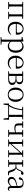

<svg xmlns="http://www.w3.org/2000/svg" viewBox="2848 -3414 826 6562"><g transform="rotate(90 3261.0 -133.0)"><path d="M45 -485 128 -476 130 -285V-227L128 -35L45 -27V0H287V-27L203 -36L201 -227V-285L203 -480H468L470 -285V-227L468 -35L385 -27V0H626V-27L542 -36L540 -227V-285L542 -475L625 -485V-512H45Z M972 14C1060 14 1125 -26 1169 -91L1154 -105C1112 -57 1060 -32 990 -32C878 -32 799 -102 797 -261H1160C1164 -277 1166 -297 1166 -321C1166 -438 1090 -526 964 -526C833 -526 722 -420 722 -254C722 -74 827 14 972 14ZM798 -292C806 -418 876 -495 962 -495C1048 -495 1097 -431 1097 -346C1097 -309 1088 -292 1055 -292Z M1563 14C1692 14 1783 -91 1783 -261C1783 -422 1697 -526 1575 -526C1516 -526 1453 -501 1403 -441L1398 -515L1385 -523L1241 -486V-461L1332 -456C1334 -406 1335 -351 1335 -282V30L1333 225L1244 233V260H1506V233L1407 225L1405 30V-58C1453 -3 1509 14 1563 14ZM1406 -413C1459 -467 1504 -483 1550 -483C1642 -483 1707 -409 1707 -259C1707 -94 1634 -30 1546 -30C1494 -30 1452 -44 1406 -90Z M2133 14C2221 14 2286 -26 2330 -91L2315 -105C2273 -57 2221 -32 2151 -32C2039 -32 1960 -102 1958 -261H2321C2325 -277 2327 -297 2327 -321C2327 -438 2251 -526 2125 -526C1994 -526 1883 -420 1883 -254C1883 -74 1988 14 2133 14ZM1959 -292C1967 -418 2037 -495 2123 -495C2209 -495 2258 -431 2258 -346C2258 -309 2249 -292 2216 -292Z M2501 0H2687C2831 0 2884 -66 2884 -135C2884 -207 2841 -256 2736 -268C2831 -286 2859 -335 2859 -388C2859 -463 2807 -512 2685 -512H2419V-485L2502 -476L2504 -285V-227L2502 -35L2419 -27V0ZM2576 -480H2667C2755 -480 2790 -446 2790 -384C2790 -314 2750 -281 2664 -281H2574ZM2574 -252H2666C2773 -252 2812 -207 2812 -139C2812 -70 2768 -31 2673 -31H2576L2574 -227Z M3216 14C3343 14 3462 -74 3462 -255C3462 -435 3341 -526 3216 -526C3092 -526 2972 -435 2972 -255C2972 -75 3090 14 3216 14ZM3216 -16C3113 -16 3049 -101 3049 -254C3049 -407 3113 -495 3216 -495C3319 -495 3384 -407 3384 -254C3384 -101 3319 -16 3216 -16Z M3627 -485 3713 -474C3697 -303 3646 -145 3565 -30H3517L3520 161H3555L3579 0H4010L4032 161H4068L4072 -30H3977L3975 -227V-285L3977 -476L4064 -485V-512H3627ZM3903 -30H3612C3639 -72 3661 -119 3678 -166C3715 -263 3738 -371 3747 -480H3903L3905 -285V-227Z M4417 -485 4500 -476 4502 -285V-264C4458 -252 4422 -247 4377 -247C4291 -247 4266 -274 4266 -358C4266 -402 4266 -438 4267 -475L4351 -485V-512H4125V-485L4198 -476L4197 -356C4197 -257 4233 -211 4357 -211C4405 -211 4452 -220 4502 -235L4500 -36L4417 -27V0H4658V-27L4575 -35L4573 -227V-285L4575 -476L4658 -485V-512H4417Z M5113 -485 5200 -475V-447L5036 -264L4900 -113V-475L4989 -485V-512H4748V-485L4831 -476L4833 -285V-227L4831 -35L4748 -27V0H4989V-27L4900 -36V-69L5060 -248L5200 -403V-36L5113 -27V0H5352V-27L5269 -35L5267 -227V-285L5269 -476L5352 -485V-512H5113Z M5813 -43C5826 -3 5844 8 5902 8C5921 8 5948 4 5970 0V-26L5884 -35L5842 -151C5816 -224 5783 -255 5719 -266C5762 -281 5792 -313 5817 -382C5827 -411 5837 -430 5847 -446C5862 -442 5878 -440 5899 -440C5934 -440 5954 -456 5954 -483C5954 -506 5941 -519 5915 -526C5854 -518 5824 -485 5789 -393C5755 -299 5717 -279 5656 -279H5599L5601 -476L5684 -485V-512H5443V-485L5526 -476L5528 -285V-227L5526 -35L5443 -27V0H5684V-27L5601 -36C5600 -90 5599 -175 5599 -251H5657C5720 -251 5743 -238 5768 -171Z M6426 13C6461 13 6490 -2 6510 -33L6495 -49C6479 -32 6467 -26 6450 -26C6421 -26 6406 -45 6406 -111V-354C6406 -476 6350 -526 6238 -526C6131 -526 6059 -479 6038 -398C6042 -377 6056 -365 6078 -365C6101 -365 6116 -376 6121 -407L6137 -478C6166 -490 6194 -495 6221 -495C6301 -495 6337 -466 6337 -354V-316C6292 -305 6243 -292 6199 -279C6071 -241 6024 -190 6024 -114C6024 -31 6084 14 6161 14C6233 14 6278 -18 6339 -83C6346 -23 6373 13 6426 13ZM6337 -115C6271 -52 6233 -32 6191 -32C6133 -32 6095 -64 6095 -126C6095 -179 6126 -221 6213 -253C6250 -266 6294 -279 6337 -291Z"/></g></svg>

Font: Source Han Serif CN Light
Style: Regular
Weight: 300
Designer: Ryoko NISHIZUKA 西塚涼子 (kana & ideographs); Frank Grießhammer (Latin, Greek & Cyrillic); Wenlong ZHANG 张文龙 (bopomofo); San
Foundry: Adobe
Version: Version 2.003;hotconv 1.1.1;makeotfexe 2.6.0